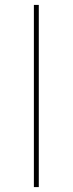

<svg xmlns="http://www.w3.org/2000/svg" viewBox="-20 -762 296 782"><path d="M118 -742H138V0H118Z"/></svg>

Font: iiserrat Thin
Style: Regular
Weight: 100
Designer: Akira Ohta
Foundry: Akira Ohta
Version: Version 1.200;Glyphs 3.3.1 (3343)